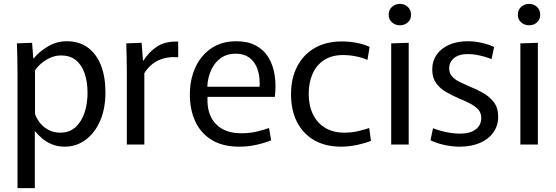

<svg xmlns="http://www.w3.org/2000/svg" viewBox="-20 -743 2857 987"><path d="M70 -365Q70 -407 69 -446Q68 -485 67 -520L145 -523L151 -443H153Q182 -478 226.5 -504.5Q271 -531 324 -531Q387 -531 431.5 -498.5Q476 -466 499 -407Q522 -348 522 -269Q522 -185 495 -122.5Q468 -60 420.5 -24.5Q373 11 312 11Q277 11 247.5 -1Q218 -13 196.5 -31.5Q175 -50 161 -68H159V224H70ZM290 -61Q338 -61 369 -90Q400 -119 415 -165Q430 -211 430 -265Q430 -324 414.5 -367.5Q399 -411 369 -434.5Q339 -458 294 -458Q266 -458 240.5 -447Q215 -436 194 -418.5Q173 -401 160 -381V-158Q167 -135 184.5 -112.5Q202 -90 229 -75.5Q256 -61 290 -61Z M632 0V-373Q632 -419 631 -453.5Q630 -488 629 -520L708 -523L715 -431H717Q745 -476 788 -504Q831 -532 896 -529V-449Q838 -453 794 -432.5Q750 -412 722 -367V0Z M1210 11Q1125 11 1068.5 -23.5Q1012 -58 984 -118.5Q956 -179 956 -258Q956 -316 972 -365Q988 -414 1018.5 -451.5Q1049 -489 1093 -510Q1137 -531 1194 -531Q1253 -531 1294 -509.5Q1335 -488 1359 -449.5Q1383 -411 1391.5 -359Q1400 -307 1393 -245H1006L1051 -279Q1040 -214 1055.5 -164.5Q1071 -115 1112.5 -86.5Q1154 -58 1221 -58Q1264 -58 1301.5 -67Q1339 -76 1363 -85L1374 -22Q1344 -9 1300 1Q1256 11 1210 11ZM1007 -297H1314Q1315 -302 1315 -306Q1315 -310 1315 -313Q1315 -360 1301 -394.5Q1287 -429 1260 -448Q1233 -467 1191 -467Q1142 -467 1108.5 -439.5Q1075 -412 1059 -367Q1043 -322 1046 -272Z M1733 11Q1654 11 1596.5 -21.5Q1539 -54 1507.5 -114.5Q1476 -175 1476 -259Q1476 -340 1507.5 -401Q1539 -462 1597.5 -496Q1656 -530 1739 -530Q1774 -530 1812 -523Q1850 -516 1880 -502L1869 -435Q1845 -446 1811.5 -453Q1778 -460 1743 -460Q1686 -460 1646.5 -434.5Q1607 -409 1587 -364Q1567 -319 1567 -261Q1567 -199 1589.5 -154Q1612 -109 1653 -85Q1694 -61 1749 -61Q1789 -61 1823.5 -69.5Q1858 -78 1878 -85L1887 -19Q1862 -8 1818.5 1.5Q1775 11 1733 11Z M1991 -520 2081 -523V0H1991ZM2036 -613Q2012 -613 1995 -628Q1978 -643 1978 -667Q1978 -692 1995 -707.5Q2012 -723 2036 -723Q2060 -723 2076.5 -707.5Q2093 -692 2093 -667Q2093 -643 2076.5 -628Q2060 -613 2036 -613Z M2343 11Q2304 11 2263.5 2Q2223 -7 2193 -22L2206 -84Q2223 -77 2246 -70.5Q2269 -64 2294.5 -60Q2320 -56 2345 -56Q2397 -56 2425.5 -78Q2454 -100 2454 -136Q2454 -164 2437 -181.5Q2420 -199 2393.5 -212.5Q2367 -226 2337 -238Q2305 -252 2274 -269.5Q2243 -287 2222.5 -315Q2202 -343 2202 -385Q2202 -429 2224.5 -461.5Q2247 -494 2288 -512.5Q2329 -531 2384 -531Q2422 -531 2458 -522.5Q2494 -514 2520 -501L2507 -439Q2493 -445 2472.5 -451Q2452 -457 2430 -461Q2408 -465 2385 -465Q2338 -465 2313.5 -444Q2289 -423 2289 -392Q2289 -367 2303.5 -350.5Q2318 -334 2342.5 -322Q2367 -310 2395 -298Q2428 -285 2462 -266Q2496 -247 2518.5 -218Q2541 -189 2541 -143Q2541 -97 2516 -62Q2491 -27 2446.5 -8Q2402 11 2343 11Z M2655 -520 2745 -523V0H2655ZM2700 -613Q2676 -613 2659 -628Q2642 -643 2642 -667Q2642 -692 2659 -707.5Q2676 -723 2700 -723Q2724 -723 2740.5 -707.5Q2757 -692 2757 -667Q2757 -643 2740.5 -628Q2724 -613 2700 -613Z"/></svg>

Font: Murecho Thin
Style: Regular
Weight: 400
Version: Version 1.010